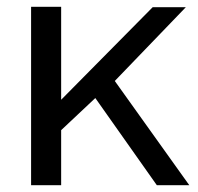

<svg xmlns="http://www.w3.org/2000/svg" viewBox="-20 -542 579 562"><path d="M534 0 316 -305 524 -521H427L159 -250V-522H71V0H159V-161L259 -255L439 0Z"/></svg>

Font: Raleway Med
Style: Regular
Weight: 500
Designer: Matt McInerney, Pablo Impallari, Rodrigo Fuenzalida
Foundry: Matt McInerney, Pablo Impallari, Rodrigo Fuenzalida
Version: Version 3.00 July 28, 2015